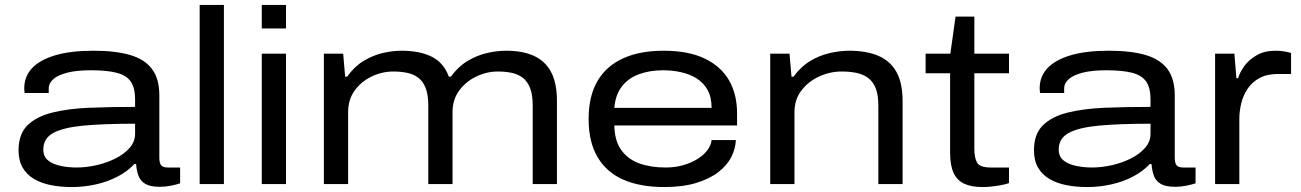

<svg xmlns="http://www.w3.org/2000/svg" viewBox="-20 -744 5257 776"><path d="M270 12Q226 12 187 4.5Q148 -3 118 -20.5Q88 -38 71.5 -66.5Q55 -95 55 -137Q55 -202 91 -237.5Q127 -273 191.5 -289Q256 -305 341.5 -308.5Q427 -312 526 -312V-343Q526 -388 509 -413.5Q492 -439 453 -449.5Q414 -460 347 -460Q290 -460 252.5 -450.5Q215 -441 196 -424.5Q177 -408 177 -386V-368H80Q79 -372 78.5 -376.5Q78 -381 78 -387Q78 -435 109.5 -468.5Q141 -502 203 -520.5Q265 -539 358 -539Q446 -539 505 -522Q564 -505 594 -465.5Q624 -426 624 -358V-106Q624 -86 631 -76.5Q638 -67 658 -67H708V-3Q693 2 670.5 6.5Q648 11 626 11Q587 11 567 -1Q547 -13 539.5 -34Q532 -55 530 -81H523Q495 -51 454.5 -30Q414 -9 366.5 1.5Q319 12 270 12ZM289 -67Q329 -67 370.5 -76.5Q412 -86 447.5 -104Q483 -122 504.5 -147Q526 -172 526 -203V-244Q402 -244 319.5 -236.5Q237 -229 196 -207Q155 -185 155 -140Q155 -111 174.5 -95.5Q194 -80 225.5 -73.5Q257 -67 289 -67Z M787 0V-724H885V0Z M1038 -629V-724H1136V-629ZM1038 0V-527H1136V0Z M1289 0V-527H1367L1375 -434H1383Q1412 -475 1449 -497.5Q1486 -520 1526 -529.5Q1566 -539 1603 -539Q1677 -539 1725.5 -514.5Q1774 -490 1794 -434H1802Q1832 -475 1869.5 -497.5Q1907 -520 1947.5 -529.5Q1988 -539 2026 -539Q2093 -539 2138.5 -518Q2184 -497 2207.5 -452.5Q2231 -408 2231 -336V0H2133V-318Q2133 -361 2122.5 -388Q2112 -415 2093 -429.5Q2074 -444 2048.5 -449.5Q2023 -455 1992 -455Q1947 -455 1904.5 -434.5Q1862 -414 1835.5 -377.5Q1809 -341 1809 -291V0H1711V-318Q1711 -361 1700.5 -388Q1690 -415 1671 -429.5Q1652 -444 1626 -449.5Q1600 -455 1570 -455Q1524 -455 1481.5 -434.5Q1439 -414 1413 -377.5Q1387 -341 1387 -291V0Z M2665 12Q2568 12 2500 -17.5Q2432 -47 2395.5 -108.5Q2359 -170 2359 -263Q2359 -355 2394.5 -416Q2430 -477 2498 -508Q2566 -539 2662 -539Q2763 -539 2829 -507Q2895 -475 2927 -418.5Q2959 -362 2959 -286V-237H2463Q2464 -175 2491 -137.5Q2518 -100 2564 -83.5Q2610 -67 2670 -67Q2709 -67 2741.5 -76.5Q2774 -86 2799 -101.5Q2824 -117 2839 -137Q2854 -157 2856 -178H2954Q2953 -144 2936 -110Q2919 -76 2883.5 -48.5Q2848 -21 2793.5 -4.5Q2739 12 2665 12ZM2463 -308H2856Q2856 -351 2840 -380Q2824 -409 2796.5 -426.5Q2769 -444 2733.5 -452Q2698 -460 2660 -460Q2606 -460 2562.5 -444Q2519 -428 2493 -394Q2467 -360 2463 -308Z M3093 0V-527H3171L3179 -434H3187Q3217 -475 3254.5 -497.5Q3292 -520 3333.5 -529.5Q3375 -539 3412 -539Q3483 -539 3531 -518Q3579 -497 3603.5 -452.5Q3628 -408 3628 -336V0H3530V-318Q3530 -361 3519 -388Q3508 -415 3488 -429.5Q3468 -444 3441 -449.5Q3414 -455 3382 -455Q3334 -455 3290 -434.5Q3246 -414 3218.5 -377.5Q3191 -341 3191 -291V0Z M3951 12Q3906 12 3877 -1.5Q3848 -15 3834 -45.5Q3820 -76 3820 -126V-448H3721V-527H3821L3842 -677H3918V-527H4058V-448H3918V-143Q3918 -105 3929.5 -86Q3941 -67 3985 -67H4058V-4Q4044 1 4025 4.5Q4006 8 3986.5 10Q3967 12 3951 12Z M4374 12Q4330 12 4291 4.5Q4252 -3 4222 -20.5Q4192 -38 4175.5 -66.5Q4159 -95 4159 -137Q4159 -202 4195 -237.5Q4231 -273 4295.5 -289Q4360 -305 4445.5 -308.5Q4531 -312 4630 -312V-343Q4630 -388 4613 -413.5Q4596 -439 4557 -449.5Q4518 -460 4451 -460Q4394 -460 4356.5 -450.5Q4319 -441 4300 -424.5Q4281 -408 4281 -386V-368H4184Q4183 -372 4182.5 -376.5Q4182 -381 4182 -387Q4182 -435 4213.5 -468.5Q4245 -502 4307 -520.5Q4369 -539 4462 -539Q4550 -539 4609 -522Q4668 -505 4698 -465.5Q4728 -426 4728 -358V-106Q4728 -86 4735 -76.5Q4742 -67 4762 -67H4812V-3Q4797 2 4774.5 6.5Q4752 11 4730 11Q4691 11 4671 -1Q4651 -13 4643.5 -34Q4636 -55 4634 -81H4627Q4599 -51 4558.5 -30Q4518 -9 4470.5 1.5Q4423 12 4374 12ZM4393 -67Q4433 -67 4474.5 -76.5Q4516 -86 4551.5 -104Q4587 -122 4608.5 -147Q4630 -172 4630 -203V-244Q4506 -244 4423.5 -236.5Q4341 -229 4300 -207Q4259 -185 4259 -140Q4259 -111 4278.5 -95.5Q4298 -80 4329.5 -73.5Q4361 -67 4393 -67Z M4891 0V-527H4969L4977 -428H4984Q4991 -452 5009.5 -477.5Q5028 -503 5059.5 -521Q5091 -539 5135 -539Q5152 -539 5168.5 -536.5Q5185 -534 5198 -530V-445H5145Q5100 -445 5069.5 -428Q5039 -411 5021.5 -384Q5004 -357 4996.5 -325.5Q4989 -294 4989 -265V0Z"/></svg>

Font: Archivo Expanded
Style: Regular
Weight: 400
Width: 7
Designer: Hector Gatti
Foundry: Omnibus-Type
Version: Version 2.001